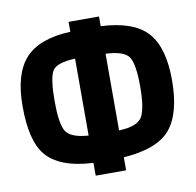

<svg xmlns="http://www.w3.org/2000/svg" viewBox="-78 -769 875 858"><g transform="rotate(-10 359.0 -340.0)"><path d="M426 -645Q574 -638 636 -570Q698 -502 698 -353Q698 -203 639.5 -132Q581 -61 426 -50V9H288V-49Q133 -57 73 -132Q20 -198 20 -353Q20 -500 83 -569Q146 -638 288 -644V-689H426ZM288 -522Q201 -519 183 -484.5Q165 -450 165 -350.5Q165 -251 185 -215Q205 -179 288 -173ZM426 -172Q511 -175 532 -213Q553 -251 553 -349.5Q553 -448 532.5 -482Q512 -516 426 -520Z"/></g></svg>

Font: Titillium Web[RUS by Daymarius]
Style: Bold
Weight: 700
Designer: Cyrillization by Daymarius
Foundry: Cyrillization by Daymarius
Version: Version 1.002 September 11, 2018